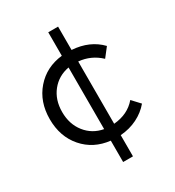

<svg xmlns="http://www.w3.org/2000/svg" viewBox="-191 -787 944 1034"><g transform="rotate(-30 280.5 -269.5)"><path d="M42 -263.2Q42 -371.1 105 -443.4Q168 -515.6 269 -526.9V-672.9H330.1V-527.8Q439.5 -520.5 505.9 -451.2L462.9 -396Q406.7 -449.2 330.1 -456.1V-68.8Q418.5 -76.2 469.2 -136.2L514.2 -87.9Q481.9 -49.3 434.8 -25.9Q387.7 -2.4 330.1 2V133.8H269V1Q167.5 -10.3 104.7 -82.5Q42 -154.8 42 -263.2ZM269 -70.8V-454.1Q201.7 -441.9 160.4 -390.4Q119.1 -338.9 119.1 -263.2Q119.1 -187.5 160.4 -135.3Q201.7 -83 269 -70.8Z"/></g></svg>

Font: Montserrat Light
Style: Regular
Weight: 300
Designer: Julieta Ulanovsky
Foundry: Julieta Ulanovsky
Version: Version 1.000;PS 002.000;hotconv 1.0.70;makeotf.lib2.5.58329